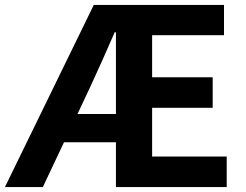

<svg xmlns="http://www.w3.org/2000/svg" viewBox="-28 -760 1000 780"><path d="M590 -124V-322H836V-446H590V-617H882V-740H353L-8 0H146L232 -182H443V0H893V-124ZM287 -297 340 -410C372 -479 405 -553 438 -629H443V-297Z"/></svg>

Font: Spoqa Han Sans Neo Bold
Style: Bold
Weight: 700
Designer: [Spoqa Han Sans Neo] Dong-huui Kim  Younghwa Kang  Yujin Lee  [Noto Sans] Ryoko NISHIZUKA  (kana & ideographs); Paul D. 
Foundry: Spoqa (http://www.spoqa-han-sans.com)
Version: Version 1.000